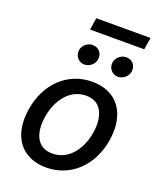

<svg xmlns="http://www.w3.org/2000/svg" viewBox="-165 -1010 932 1122"><g transform="rotate(20 301.0 -449.0)"><path d="M258.2 11C409.4 11 526.3 -99.1 553.6 -265.6C581.3 -437.9 498.6 -552.6 343 -552.6C191.1 -552.6 74.2 -442.5 47.6 -274.9C19.5 -103.7 101.9 11 258.2 11ZM152.3 -266C169.4 -372.9 234.4 -463.8 337 -463.8C434.3 -463.8 464.8 -377.5 448.9 -274.9C431.1 -168 366.1 -78.1 264.2 -78.1C166.2 -78.1 135.7 -163.7 152.3 -266ZM205.3 -699.6C199.9 -663.4 226.9 -631 262.4 -631C295.8 -631 323.9 -656.6 328.5 -686.1C334.9 -724.8 309.3 -755 270.6 -755C240.4 -755 209.9 -731.5 205.3 -699.6ZM224.8 -834.5H561.8L573.9 -909.1H236.5ZM414.1 -699.6C407.7 -662.3 435.7 -631 471.2 -631C504.6 -631 532.7 -656.6 537.3 -686.1C543.7 -724.8 518.1 -755 479.4 -755C449.2 -755 419.4 -731.5 414.1 -699.6Z"/></g></svg>

Font: Magic Ui Pro Medium
Style: Italic
Weight: 500
Italic angle: -9.39999°
Designer: Stefan Endress, Andreas Faust
Version: Version 1.000;FEAKit 1.0